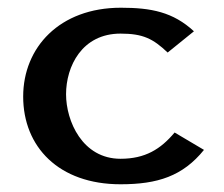

<svg xmlns="http://www.w3.org/2000/svg" viewBox="-20 -471 580 497"><path d="M40 -221C40 -91 132 6 292 6C388 6 453 -15 508 -83L432 -128C396 -85 356 -60 292 -60C193 -60 151 -158 151 -227C151 -299 192 -384 292 -384C350 -384 376 -371 414 -335L482 -390C428 -440 371 -451 293 -451C134 -451 40 -348 40 -221Z"/></svg>

Font: KpMath
Style: SansBold
Weight: 700
Version: Version 0.66